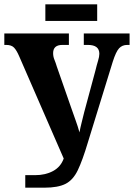

<svg xmlns="http://www.w3.org/2000/svg" viewBox="-20 -869 623 889"><path d="M190 -772V-849H430V-772ZM97 0H186Q248 0 283 -17.5Q318 -35 340 -80.5Q362 -126 387 -210L502 -583Q517 -630 531.5 -645.5Q546 -661 569 -661H580V-714H368V-661H387Q440 -661 440 -620Q440 -607 434 -587.5Q428 -568 422 -543L370 -350Q363 -321 357.5 -299.5Q352 -278 348 -256Q340 -285 331 -309.5Q322 -334 310 -369L243 -561Q238 -578 232 -592.5Q226 -607 226 -623Q226 -661 269 -661H299V-714H0V-661H9Q33 -661 45 -648.5Q57 -636 69 -608L275 -135Q261 -96 225.5 -77Q190 -58 143 -58H97Z"/></svg>

Font: Noto Serif ExtraCondensed Extra
Style: Regular
Weight: 800
Width: 3
Designer: Monotype Design Team
Foundry: Monotype Imaging Inc.
Version: Version 1.002